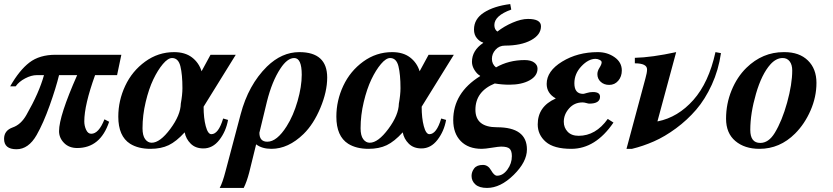

<svg xmlns="http://www.w3.org/2000/svg" viewBox="-26 -718 4089 943"><path d="M570 -449 549 -349H441Q388 -202 388 -122Q388 -100 397 -80.5Q406 -61 422 -61Q459 -61 487 -132L510 -120Q467 9 353 9Q313 9 288.5 -16Q264 -41 264 -74Q264 -148 353 -349H264Q249 -287 218 -200Q187 -113 154 -55Q114 15 55 15Q-6 15 -6 -36Q-6 -77 36 -92Q77 -106 104 -154Q166 -262 190 -349H155Q128 -349 97.5 -333Q67 -317 51 -294H24Q69 -373 118.5 -411Q168 -449 247 -449Z M1132 -449 974 -194Q974 -138 984.5 -98.5Q995 -59 1012 -59Q1047 -59 1070 -136L1094 -129Q1084 -73 1051.5 -31Q1019 11 973 11Q934 11 910.5 -12.5Q887 -36 881 -68Q840 -23 802.5 -5Q765 13 713 13Q653 13 613 -12Q555 -49 555 -145Q555 -224 589 -296.5Q623 -369 687 -415.5Q751 -462 829 -462Q883 -462 917 -436Q951 -410 964 -368L1008 -449ZM870 -285Q870 -352 860 -392.5Q850 -433 819 -433Q799 -433 774 -403.5Q749 -374 727 -328Q705 -282 689.5 -217Q674 -152 674 -88Q674 -52 687 -34.5Q700 -17 719 -17Q760 -17 810.5 -85Q861 -153 862 -209Q870 -253 870 -285Z M1082 122 1156 -157Q1194 -301 1285 -391Q1358 -462 1444 -462Q1581 -462 1581 -337Q1581 -268 1547.5 -188Q1514 -108 1465 -60Q1390 13 1307 13Q1261 13 1232 -9L1198 129Q1186 175 1171 205H1053Q1067 180 1082 122ZM1285 -219 1248 -66Q1248 -22 1287 -22Q1334 -22 1382 -98Q1415 -150 1435.5 -221.5Q1456 -293 1456 -351Q1456 -433 1419 -433Q1385 -433 1351 -381Q1310 -319 1285 -219Z M2203 -449 2045 -194Q2045 -138 2055.5 -98.5Q2066 -59 2083 -59Q2118 -59 2141 -136L2165 -129Q2155 -73 2122.5 -31Q2090 11 2044 11Q2005 11 1981.5 -12.5Q1958 -36 1952 -68Q1911 -23 1873.5 -5Q1836 13 1784 13Q1724 13 1684 -12Q1626 -49 1626 -145Q1626 -224 1660 -296.5Q1694 -369 1758 -415.5Q1822 -462 1900 -462Q1954 -462 1988 -436Q2022 -410 2035 -368L2079 -449ZM1941 -285Q1941 -352 1931 -392.5Q1921 -433 1890 -433Q1870 -433 1845 -403.5Q1820 -374 1798 -328Q1776 -282 1760.5 -217Q1745 -152 1745 -88Q1745 -52 1758 -34.5Q1771 -17 1790 -17Q1831 -17 1881.5 -85Q1932 -153 1933 -209Q1941 -253 1941 -285Z M2480 -698 2485 -671Q2402 -641 2402 -595Q2402 -573 2417 -563Q2450 -589 2492 -607Q2534 -625 2567 -625Q2631 -625 2631 -589Q2631 -547 2582 -520.5Q2533 -494 2454 -494Q2426 -494 2408 -474Q2390 -454 2390 -429Q2390 -403 2410 -387Q2473 -423 2551 -423Q2581 -423 2597.5 -411Q2614 -399 2614 -381Q2614 -345 2575 -323.5Q2536 -302 2476 -302Q2440 -302 2404 -308Q2309 -269 2309 -179Q2309 -93 2415 -93Q2562 -93 2562 16Q2562 77 2497 141Q2432 205 2366 205Q2328 205 2309 188Q2290 171 2290 146Q2290 126 2303 109Q2316 92 2346 92Q2371 92 2386 118.5Q2401 145 2415 145Q2444 145 2466 115Q2488 85 2488 49Q2488 23 2477 12.5Q2466 2 2435 2Q2424 2 2390 7.5Q2356 13 2340 13Q2274 13 2237 -25Q2200 -63 2200 -128Q2200 -262 2332 -344V-346Q2317 -354 2304.5 -374Q2292 -394 2292 -414Q2292 -470 2347 -507V-509Q2331 -513 2316.5 -530Q2302 -547 2302 -573Q2302 -625 2351 -656.5Q2400 -688 2480 -698Z M2703 -234V-235Q2659 -260 2659 -306Q2659 -369 2735 -415.5Q2811 -462 2910 -462Q2957 -462 2992.5 -437Q3028 -412 3028 -372Q3028 -342 3010.5 -321.5Q2993 -301 2966 -301Q2941 -301 2924.5 -316Q2908 -331 2908 -354Q2908 -369 2918.5 -385.5Q2929 -402 2929 -412Q2929 -419 2919 -424Q2909 -429 2899 -429Q2864 -429 2829.5 -392.5Q2795 -356 2795 -309Q2795 -257 2838 -257Q2842 -257 2856.5 -261.5Q2871 -266 2886 -266Q2921 -266 2921 -243Q2921 -209 2868 -209Q2864 -209 2853.5 -212Q2843 -215 2835 -215Q2795 -215 2769 -185.5Q2743 -156 2743 -120Q2743 -91 2762 -71Q2781 -51 2816 -51Q2900 -51 2959 -134L2987 -116Q2899 13 2780 13Q2694 13 2654.5 -21.5Q2615 -56 2615 -107Q2615 -195 2703 -234Z M3488 -462 3515 -457Q3503 -374 3470 -302Q3437 -230 3393 -179Q3349 -128 3294 -87.5Q3239 -47 3185.5 -23.5Q3132 0 3078 13H3051L3144 -333Q3152 -361 3152 -377Q3152 -407 3092 -407V-434Q3175 -436 3295 -462L3203 -122H3205Q3304 -142 3379.5 -227Q3455 -312 3488 -462Z M3823 -462H3827Q3900 -462 3942 -421Q3984 -380 3984 -311Q3984 -242 3955 -175.5Q3926 -109 3879 -62Q3804 13 3704 13Q3631 13 3585.5 -25.5Q3540 -64 3540 -135Q3540 -208 3567 -274Q3594 -340 3640 -385Q3719 -462 3823 -462ZM3865 -372Q3865 -400 3852.5 -416.5Q3840 -433 3818 -433Q3786 -433 3758 -402Q3715 -354 3687 -257.5Q3659 -161 3659 -80Q3659 -16 3708 -16Q3749 -16 3779 -65Q3815 -124 3840 -214.5Q3865 -305 3865 -372Z"/></svg>

Font: STIX MathJax Main
Style: Bold Italic
Weight: 700
Italic angle: -16.33°
Designer: MicroPress Inc., with final additions and corrections provided by Coen Hoffman, Elsevier (retired)
Version: Version 1.1.1